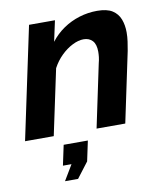

<svg xmlns="http://www.w3.org/2000/svg" viewBox="-87 -601 753 883"><g transform="rotate(-10 289.0 -160.0)"><path d="M107 -524H228L207 -427Q233 -461 267.5 -484.5Q302 -508 342.5 -520.5Q383 -533 426 -533Q472 -533 497 -517Q522 -501 532.5 -473.5Q543 -446 543 -412Q543 -391 540 -370Q537 -349 533 -327L464 0H330L392 -294Q396 -309 397.5 -322Q399 -335 399 -347Q399 -382 383.5 -398.5Q368 -415 342 -415Q318 -415 290 -401Q262 -387 237 -362.5Q212 -338 195 -306L130 0H-4ZM145 213 188 141H148L168 47H281L261 141L206 213Z"/></g></svg>

Font: Raleway Thin
Style: Bold Italic
Weight: 700
Italic angle: -12°
Version: Version 4.026